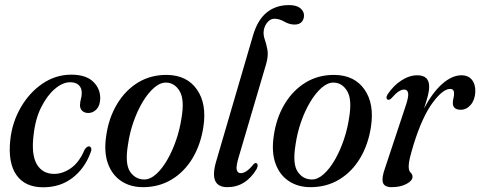

<svg xmlns="http://www.w3.org/2000/svg" viewBox="-20 -746 1936 774"><path d="M263 -414.5Q233 -414.5 201.8 -388.2Q170.5 -362 146.5 -314.5Q122.5 -267 115.5 -202.5Q105.5 -123.5 128.2 -84.2Q151 -45 198.5 -45Q232.5 -45 265.8 -68Q299 -91 321 -142.5Q330.5 -156.5 338.5 -156Q344 -156 347.2 -149.5Q350.5 -143 344.5 -129.5Q321.5 -67 272.2 -29Q223 9 154 9Q81 9 46.2 -40.5Q11.5 -90 21.5 -182Q29 -252.5 63.5 -312.5Q98 -372.5 151.2 -408.8Q204.5 -445 267.5 -445Q326.5 -445 355.8 -416.5Q385 -388 384 -348Q383 -319.5 368.8 -305Q354.5 -290.5 336 -290.5Q321 -290.5 311.5 -299.2Q302 -308 302.5 -323Q303 -336 306.2 -347Q309.5 -358 309.5 -372.5Q309.5 -391.5 297.5 -403Q285.5 -414.5 263 -414.5Z M654.5 -444Q734 -442.5 774 -385Q814 -327.5 800 -235.5Q789.5 -164.5 756.8 -109.2Q724 -54 672.8 -22.8Q621.5 8.5 556 8.5Q505.5 8.5 468.5 -16.2Q431.5 -41 415 -87Q398.5 -133 408 -197.5Q418 -270 451.8 -326.2Q485.5 -382.5 537.2 -413.8Q589 -445 654.5 -444ZM562 -22.5Q585.5 -22.5 609.5 -44Q633.5 -65.5 654.2 -101.5Q675 -137.5 690 -181.2Q705 -225 711.5 -269Q724.5 -344 704.5 -378Q684.5 -412 650.5 -413Q626.5 -414 601.8 -392.8Q577 -371.5 555.2 -335.2Q533.5 -299 518 -254.2Q502.5 -209.5 496 -163.5Q483 -86 504.2 -54.2Q525.5 -22.5 562 -22.5Z M1144.5 -725.5Q1175.5 -725.5 1190.5 -713Q1205.5 -700.5 1205.5 -684Q1205.5 -667.5 1195.8 -657.2Q1186 -647 1167.5 -647Q1146.5 -647 1126.2 -658.8Q1106 -670.5 1086 -670.5Q1070.5 -670.5 1058.5 -656.5Q1046.5 -642.5 1043.5 -624.5Q1040.5 -606.5 1047 -588Q1053.5 -569.5 1058 -545.8Q1062.5 -522 1053 -488.5L943.5 -117Q931 -76 934.2 -62Q937.5 -48 950.5 -48Q960 -48 972 -55Q984 -62 1000.5 -82Q1007 -90 1012.5 -88.5Q1017.5 -87.5 1018.5 -81.2Q1019.5 -75 1014.5 -64.5Q970.5 8.5 896.5 8.5Q821.5 8.5 851 -94L999.5 -601.5Q1018 -665.5 1055 -695.5Q1092 -725.5 1144.5 -725.5Z M1330 -444Q1409.5 -442.5 1449.5 -385Q1489.5 -327.5 1475.5 -235.5Q1465 -164.5 1432.2 -109.2Q1399.5 -54 1348.2 -22.8Q1297 8.5 1231.5 8.5Q1181 8.5 1144 -16.2Q1107 -41 1090.5 -87Q1074 -133 1083.5 -197.5Q1093.5 -270 1127.2 -326.2Q1161 -382.5 1212.8 -413.8Q1264.5 -445 1330 -444ZM1237.5 -22.5Q1261 -22.5 1285 -44Q1309 -65.5 1329.8 -101.5Q1350.5 -137.5 1365.5 -181.2Q1380.5 -225 1387 -269Q1400 -344 1380 -378Q1360 -412 1326 -413Q1302 -414 1277.2 -392.8Q1252.5 -371.5 1230.8 -335.2Q1209 -299 1193.5 -254.2Q1178 -209.5 1171.5 -163.5Q1158.5 -86 1179.8 -54.2Q1201 -22.5 1237.5 -22.5Z M1544.5 -344Q1539 -345 1538.2 -351.2Q1537.5 -357.5 1542.5 -365.5Q1565.5 -400.5 1597.8 -421.5Q1630 -442.5 1662.5 -442.5Q1710 -442.5 1710 -397Q1710 -380.5 1704.8 -360Q1699.5 -339.5 1689.5 -309Q1724 -374 1763.2 -408.2Q1802.5 -442.5 1840 -442.5Q1868 -442.5 1882.8 -423.8Q1897.5 -405 1896 -374Q1894 -342 1877 -322.8Q1860 -303.5 1837.5 -303.5Q1805.5 -303.5 1805.5 -331Q1805.5 -341 1808 -350Q1810.5 -359 1810.5 -369.5Q1810.5 -387.5 1794.5 -387.5Q1765 -387.5 1723.8 -331.5Q1682.5 -275.5 1648 -165.5Q1637.5 -130.5 1632.5 -110.2Q1627.5 -90 1627.5 -75Q1627.5 -57.5 1635.2 -50.2Q1643 -43 1643 -33.5Q1643 -17.5 1618.5 -4.5Q1594 8.5 1559 8.5Q1529 8.5 1523.5 -10.5Q1518 -29.5 1532.5 -69.5L1613 -312Q1627.5 -353.5 1625.5 -369.2Q1623.5 -385 1609 -385Q1599.5 -385 1587.5 -377.5Q1575.5 -370 1556.5 -348.5Q1549.5 -342.5 1544.5 -344Z"/></svg>

Font: Fraunces 144pt S050
Style: Italic
Weight: 400
Italic angle: -16°
Version: Version 1.000; ttfautohint (v1.8.3)